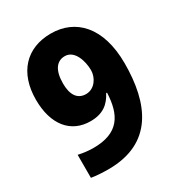

<svg xmlns="http://www.w3.org/2000/svg" viewBox="-174 -837 891 961"><g transform="rotate(-30 271.5 -356.5)"><path d="M508 -409C508 -619 404 -723 262 -723C119 -723 32 -628 32 -473C32 -329 102 -243 216 -243C289 -243 327 -276 353 -326H358C353 -200 308 -120 162 -120C130 -120 102 -124 75 -130V3C103 8 143 10 173 10C430 10 508 -178 508 -409ZM266 -590C323 -590 345 -515 345 -463C345 -422 315 -372 264 -372C215 -372 190 -410 190 -475C190 -554 220 -590 266 -590Z"/></g></svg>

Font: Noto Sans Myanmar SemiCondensed ExtraBold
Style: Regular
Weight: 800
Width: 4
Designer: Monotype Design Team
Foundry: Monotype Imaging Inc.
Version: Version 2.107